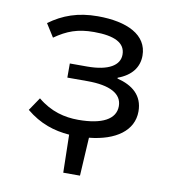

<svg xmlns="http://www.w3.org/2000/svg" viewBox="-86 -659 871 938"><g transform="rotate(10 350.0 -190.0)"><path d="M600 -157C600 -237 547 -279 471 -298V-302C539 -327 572 -372 572 -429C572 -532 470 -581 324 -581C226 -581 152 -554 85 -505L126 -440C186 -482 238 -502 319 -502C422 -502 475 -475 475 -417C475 -364 421 -330 315 -330H229V-260H329C440 -260 501 -228 501 -166C501 -101 435 -66 317 -66C249 -66 180 -83 115 -137L71 -72C140 -15 210 7 286 13L290 201H373L384 11C515 -2 600 -62 600 -157Z"/></g></svg>

Font: Kawkab Mono Light
Style: Bold
Weight: 400
Monospace: yes
Designer: Abdullah Arif
Foundry: Abdullah Arif
Version: Version 1.000;PS 000.500;hotconv 1.0.88;makeotf.lib2.5.64775